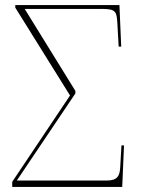

<svg xmlns="http://www.w3.org/2000/svg" viewBox="-20 -734 633 754"><path d="M28 0H460L467 -163H457L452 -76C450 -44 442 -25 399 -25H46L276 -367V-377L77 -699H381C437 -699 438 -687 441 -641L446 -551H456L449 -714H40V-704L255 -359L28 -20Z"/></svg>

Font: Noto Serif Display Thin
Style: Regular
Weight: 100
Designer: Monotype Design Team
Foundry: Monotype Imaging Inc.
Version: Version 2.009